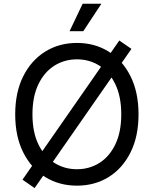

<svg xmlns="http://www.w3.org/2000/svg" viewBox="-20 -962 805 1005"><path d="M382.8 9.8Q289.6 9.8 216.6 -35.4Q143.6 -80.6 101.6 -164.3Q59.6 -248 59.6 -363.3Q59.6 -479 101.6 -562.7Q143.6 -646.5 216.6 -691.9Q289.6 -737.3 382.8 -737.3Q476.1 -737.3 548.8 -691.9Q621.6 -646.5 663.3 -562.7Q705.1 -479 705.1 -363.3Q705.1 -248 663.3 -164.3Q621.6 -80.6 548.8 -35.4Q476.1 9.8 382.8 9.8ZM382.8 -76.2Q447.8 -76.2 500.2 -109.1Q552.7 -142.1 583.7 -206.3Q614.7 -270.5 614.7 -363.3Q614.7 -457 583.7 -521.2Q552.7 -585.4 500.2 -618.4Q447.8 -651.4 382.8 -651.4Q317.4 -651.4 264.6 -618.2Q211.9 -585 180.9 -520.8Q149.9 -456.5 149.9 -363.3Q149.9 -270.5 180.9 -206.5Q211.9 -142.6 264.6 -109.4Q317.4 -76.2 382.8 -76.2ZM161.1 22.5 97.7 -21.5 604.5 -750 668 -706.1ZM344.2 -798.8 412.6 -942.4H510.7L416 -798.8Z"/></svg>

Font: Inter-Regular
Style: Regular
Weight: 400
Designer: Rasmus Andersson
Foundry: rsms
Version: Version 4.000;git-a52131595